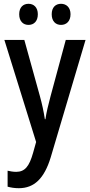

<svg xmlns="http://www.w3.org/2000/svg" viewBox="-20 -843 472 1010"><path d="M81 -768C81 -731 102 -712 130 -712C158 -712 179 -731 179 -768C179 -804 158 -823 130 -823C102 -823 81 -805 81 -768ZM252 -768C252 -731 273 -712 301 -712C329 -712 351 -731 351 -768C351 -804 329 -823 301 -823C273 -823 252 -805 252 -768ZM3 -633 170 -96 154 -39C134 32 111 61 65 61C49 61 33 58 20 55V139C38 144 57 147 79 147C160 147 213 96 247 -16L430 -633H326L246 -337C234 -292 224 -251 219 -216H216C210 -256 201 -297 190 -337L108 -633Z"/></svg>

Font: Noto Sans Kannada UI Condensed Medium
Style: Regular
Weight: 500
Width: 3
Designer: Jelle Bosma - Monotype Design Team
Foundry: Monotype Imaging Inc.
Version: Version 2.005